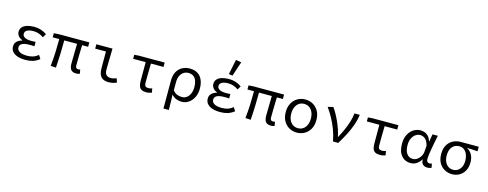

<svg xmlns="http://www.w3.org/2000/svg" viewBox="-28 -1739 7257 2857"><g transform="rotate(15 3600.0 -310.0)"><path d="M320 12Q249 12 197.5 -5.5Q146 -23 118.5 -56Q91 -89 91 -134Q91 -169 106 -193Q121 -217 146.5 -232Q172 -247 202 -255V-259Q159 -275 137 -304Q115 -333 115 -367Q115 -412 142 -441Q169 -470 216.5 -484Q264 -498 325 -498Q379 -498 428 -482Q477 -466 518 -436L485 -381Q448 -407 409.5 -420Q371 -433 327 -433Q266 -433 231.5 -414Q197 -395 197 -357Q197 -324 231 -304Q265 -284 338 -284Q352 -284 366.5 -285Q381 -286 399 -287V-219Q378 -221 359.5 -221Q341 -221 323 -221Q248 -221 210.5 -201.5Q173 -182 173 -141Q173 -101 211.5 -77.5Q250 -54 329 -54Q374 -54 415 -66Q456 -78 499 -112L534 -57Q481 -17 431.5 -2.5Q382 12 320 12Z M1103 12Q1065 12 1041.5 -2Q1018 -16 1007.5 -43.5Q997 -71 997 -110Q997 -129 997.5 -164Q998 -199 999 -243Q1000 -287 1000.5 -332.5Q1001 -378 1002 -418H805Q805 -316 801.5 -209Q798 -102 790 5L708 0Q720 -108 724 -214Q728 -320 728 -418H627V-481L696 -486H1173V-418H1081Q1079 -377 1077.5 -329.5Q1076 -282 1075.5 -237Q1075 -192 1074.5 -157Q1074 -122 1074 -104Q1074 -79 1085 -67.5Q1096 -56 1119 -56Q1124 -56 1130 -57.5Q1136 -59 1146 -62L1158 1Q1147 5 1134 8.5Q1121 12 1103 12Z M1600 12Q1546 12 1512.5 -7.5Q1479 -27 1463 -66.5Q1447 -106 1447 -163V-419H1281V-486H1530Q1529 -432 1527.5 -374Q1526 -316 1525 -260.5Q1524 -205 1524 -157Q1524 -105 1548 -80.5Q1572 -56 1618 -56Q1637 -56 1659 -61Q1681 -66 1704 -76L1725 -15Q1700 -3 1670 4.5Q1640 12 1600 12Z M2176 12Q2132 12 2106.5 -4Q2081 -20 2070 -50.5Q2059 -81 2059 -127V-419H1866V-481L1936 -486H2334V-419H2140Q2138 -342 2137 -266.5Q2136 -191 2136 -121Q2136 -86 2150.5 -71Q2165 -56 2194 -56Q2209 -56 2224 -59Q2239 -62 2255 -67L2266 -3Q2250 3 2226.5 7.5Q2203 12 2176 12Z M2493 179V-248Q2493 -333 2523.5 -388Q2554 -443 2605.5 -470.5Q2657 -498 2719 -498Q2826 -498 2883 -431.5Q2940 -365 2940 -250Q2940 -168 2909.5 -109Q2879 -50 2830.5 -19Q2782 12 2728 12Q2686 12 2645.5 -2.5Q2605 -17 2570 -57Q2572 -13 2573 24.5Q2574 62 2574.5 99Q2575 136 2576 179ZM2714 -57Q2753 -57 2785 -80Q2817 -103 2836 -146.5Q2855 -190 2855 -250Q2855 -303 2840.5 -343.5Q2826 -384 2795.5 -406.5Q2765 -429 2716 -429Q2677 -429 2644.5 -408.5Q2612 -388 2592 -348Q2572 -308 2572 -247V-123Q2607 -80 2643.5 -68.5Q2680 -57 2714 -57Z M3320 12Q3249 12 3197.5 -5.5Q3146 -23 3118.5 -56Q3091 -89 3091 -134Q3091 -169 3106 -193Q3121 -217 3146.5 -232Q3172 -247 3202 -255V-259Q3159 -275 3137 -304Q3115 -333 3115 -367Q3115 -412 3142 -441Q3169 -470 3216.5 -484Q3264 -498 3325 -498Q3379 -498 3428 -482Q3477 -466 3518 -436L3485 -381Q3448 -407 3409.5 -420Q3371 -433 3327 -433Q3266 -433 3231.5 -414Q3197 -395 3197 -357Q3197 -324 3231 -304Q3265 -284 3338 -284Q3352 -284 3366.5 -285Q3381 -286 3399 -287V-219Q3378 -221 3359.5 -221Q3341 -221 3323 -221Q3248 -221 3210.5 -201.5Q3173 -182 3173 -141Q3173 -101 3211.5 -77.5Q3250 -54 3329 -54Q3374 -54 3415 -66Q3456 -78 3499 -112L3534 -57Q3481 -17 3431.5 -2.5Q3382 12 3320 12ZM3358 -559 3301 -569 3348 -799 3433 -784Z M4103 12Q4065 12 4041.5 -2Q4018 -16 4007.5 -43.5Q3997 -71 3997 -110Q3997 -129 3997.5 -164Q3998 -199 3999 -243Q4000 -287 4000.5 -332.5Q4001 -378 4002 -418H3805Q3805 -316 3801.5 -209Q3798 -102 3790 5L3708 0Q3720 -108 3724 -214Q3728 -320 3728 -418H3627V-481L3696 -486H4173V-418H4081Q4079 -377 4077.5 -329.5Q4076 -282 4075.5 -237Q4075 -192 4074.5 -157Q4074 -122 4074 -104Q4074 -79 4085 -67.5Q4096 -56 4119 -56Q4124 -56 4130 -57.5Q4136 -59 4146 -62L4158 1Q4147 5 4134 8.5Q4121 12 4103 12Z M4500 12Q4436 12 4382.5 -18Q4329 -48 4296.5 -105Q4264 -162 4264 -242Q4264 -324 4296.5 -381Q4329 -438 4382.5 -468Q4436 -498 4500 -498Q4564 -498 4617.5 -468Q4671 -438 4703.5 -381Q4736 -324 4736 -242Q4736 -162 4703.5 -105Q4671 -48 4617.5 -18Q4564 12 4500 12ZM4500 -56Q4546 -56 4580 -79.5Q4614 -103 4632.5 -145Q4651 -187 4651 -242Q4651 -298 4632.5 -340.5Q4614 -383 4580 -406.5Q4546 -430 4500 -430Q4454 -430 4420 -406.5Q4386 -383 4367.5 -340.5Q4349 -298 4349 -242Q4349 -187 4367.5 -145Q4386 -103 4420 -79.5Q4454 -56 4500 -56Z M5057 0Q5039 -96 5006.5 -181Q4974 -266 4933 -340.5Q4892 -415 4847 -477L4929 -498Q4957 -459 4984.5 -410Q5012 -361 5036.5 -306Q5061 -251 5080 -195Q5099 -139 5109 -85H5113Q5147 -147 5177.5 -215Q5208 -283 5229.5 -352Q5251 -421 5257 -486H5340Q5328 -402 5300 -323Q5272 -244 5231.5 -165.5Q5191 -87 5138 0Z M5776 12Q5732 12 5706.5 -4Q5681 -20 5670 -50.5Q5659 -81 5659 -127V-419H5466V-481L5536 -486H5934V-419H5740Q5738 -342 5737 -266.5Q5736 -191 5736 -121Q5736 -86 5750.5 -71Q5765 -56 5794 -56Q5809 -56 5824 -59Q5839 -62 5855 -67L5866 -3Q5850 3 5826.5 7.5Q5803 12 5776 12Z M6253 12Q6166 12 6111.5 -51.5Q6057 -115 6057 -234Q6057 -318 6088 -377Q6119 -436 6168.5 -467Q6218 -498 6275 -498Q6308 -498 6340 -486Q6372 -474 6397.5 -446Q6423 -418 6437 -371H6440L6460 -486H6542Q6532 -438 6521.5 -385.5Q6511 -333 6502 -281.5Q6493 -230 6487 -185Q6481 -140 6481 -107Q6481 -82 6495 -69Q6509 -56 6529 -56Q6537 -56 6546 -58.5Q6555 -61 6563 -64L6575 -1Q6565 4 6549 8Q6533 12 6511 12Q6468 12 6442 -12Q6416 -36 6416 -87H6413Q6350 12 6253 12ZM6270 -57Q6305 -57 6335.5 -77.5Q6366 -98 6387 -132.5Q6408 -167 6411 -208L6418 -299Q6408 -339 6393 -364.5Q6378 -390 6359.5 -404Q6341 -418 6323 -423.5Q6305 -429 6288 -429Q6251 -429 6218 -407Q6185 -385 6163.5 -342Q6142 -299 6142 -235Q6142 -151 6176 -104Q6210 -57 6270 -57Z M6890 12Q6828 12 6775.5 -17Q6723 -46 6691.5 -101.5Q6660 -157 6660 -238Q6660 -323 6693 -378Q6726 -433 6779.5 -459.5Q6833 -486 6894 -486H7172V-416Q7130 -419 7093 -421Q7056 -423 7014 -424V-420Q7061 -394 7087.5 -345Q7114 -296 7114 -227Q7114 -152 7084 -98.5Q7054 -45 7003.5 -16.5Q6953 12 6890 12ZM6890 -56Q6933 -56 6965 -78Q6997 -100 7015 -139.5Q7033 -179 7033 -234Q7033 -283 7017 -325Q7001 -367 6969.5 -392.5Q6938 -418 6892 -418Q6850 -418 6816.5 -398Q6783 -378 6764 -338Q6745 -298 6745 -238Q6745 -182 6763.5 -141.5Q6782 -101 6815 -78.5Q6848 -56 6890 -56Z"/></g></svg>

Font: Source Code Pro
Style: Regular
Weight: 400
Monospace: yes
Designer: Paul D. Hunt, Teo Tuominen
Foundry: Adobe Systems Incorporated
Version: Version 1.018;hotconv 1.0.116;makeotfexe 2.5.65601